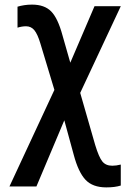

<svg xmlns="http://www.w3.org/2000/svg" viewBox="-20 -569 570 833"><path d="M441 244Q382 244 351 211Q320 178 300 103L259 -47L138 240H21L216 -179L155 -381Q143 -421 129 -438Q115 -455 93 -455Q75 -455 56 -449V-540Q69 -544 85 -546.5Q101 -549 119 -549Q173 -549 202 -519.5Q231 -490 251 -416L285 -297L390 -542H504L328 -166L393 60Q409 113 424 131.5Q439 150 467 150Q484 150 504 145V236Q491 240 475.5 242Q460 244 441 244Z"/></svg>

Font: Noto Sans Mono Condensed SemiBold
Style: Regular
Weight: 600
Width: 3
Designer: Monotype Design Team
Foundry: Monotype Imaging Inc.
Version: Version 2.014